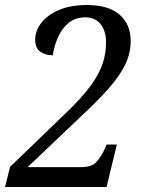

<svg xmlns="http://www.w3.org/2000/svg" viewBox="-33 -744 576 764"><path d="M-13 0 7 -80 229 -294Q294 -356 328.5 -404Q363 -452 376 -492.5Q389 -533 389 -576Q389 -620 367.5 -647.5Q346 -675 307 -675Q268 -675 241.5 -654Q215 -633 199 -598.5Q183 -564 177 -524Q146 -524 126.5 -539Q107 -554 107 -586Q107 -621 131 -652.5Q155 -684 201 -704Q247 -724 313 -724Q399 -724 443 -685.5Q487 -647 487 -581Q487 -532 465 -486.5Q443 -441 397.5 -390Q352 -339 283 -275L77 -79H292Q334 -79 353 -102Q372 -125 385 -154L391 -169H432L391 0Z"/></svg>

Font: Noto Serif Tamil SemiCondensed
Style: Italic
Weight: 400
Width: 4
Italic angle: -12°
Designer: Indian Type Foundry, Tom Grace, and the Monotype Design Team
Foundry: Monotype Imaging Inc.
Version: Version 2.003; ttfautohint (v1.8.4.7-5d5b)